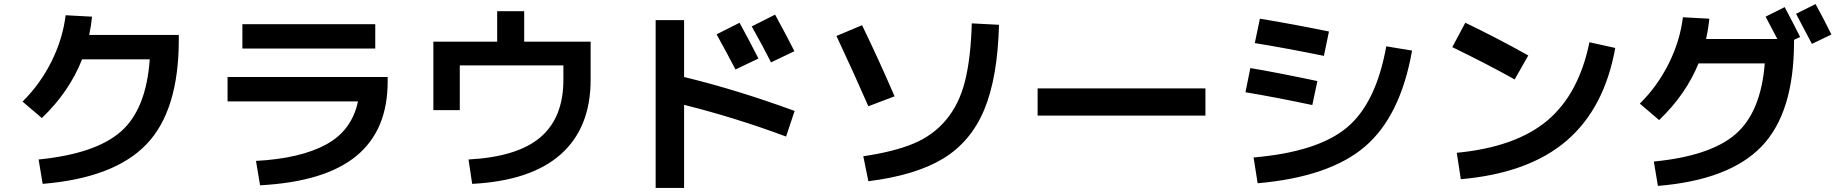

<svg xmlns="http://www.w3.org/2000/svg" viewBox="-20 -862 9040 945"><path d="M717 -570H384Q321 -410 186 -281L91 -362Q178 -448 233.5 -559.5Q289 -671 303 -787L433 -780Q429 -738 419 -690H860V-667Q860 -318 701 -152Q542 14 190 43L170 -77Q451 -105 575.5 -215Q700 -325 717 -570Z M1100 -483H1888V-460Q1888 -221 1733.5 -94Q1579 33 1260 50L1240 -70Q1459 -82 1585.5 -151Q1712 -220 1742 -363H1100ZM1173 -623V-743H1827V-623Z M2113 -657H2427V-807H2560V-657H2887V-470Q2887 -233 2740 -102.5Q2593 28 2304 43L2286 -77Q2527 -90 2640 -186.5Q2753 -283 2753 -470V-540H2243V-320H2113Z M3713 -574 3600 -520Q3560 -597 3507 -693L3620 -750Q3665 -668 3713 -574ZM3890 -610 3775 -555Q3733 -638 3680 -732L3795 -790Q3859 -672 3890 -610ZM3207 -763H3347V-483Q3607 -420 3891 -316L3849 -190Q3599 -283 3347 -346V63H3207Z M4897 -740Q4890 -479 4824 -321.5Q4758 -164 4622 -81.5Q4486 1 4254 30L4229 -93Q4379 -115 4475.5 -155Q4572 -195 4636.5 -272Q4701 -349 4729.5 -462Q4758 -575 4763 -747ZM4097 -685 4223 -738Q4308 -562 4383 -388L4254 -339Q4189 -488 4097 -685Z M5087 -293V-427H5913V-293Z M6150 -87Q6465 -114 6609 -234Q6753 -354 6803 -634L6930 -613Q6873 -290 6698 -140.5Q6523 9 6170 40ZM6110 -408 6134 -527Q6265 -505 6464 -463L6439 -345Q6260 -383 6110 -408ZM6156 -650 6181 -770Q6340 -744 6521 -707L6496 -587Q6315 -624 6156 -650Z M7128 -630 7192 -750Q7343 -678 7502 -589L7435 -471Q7301 -546 7128 -630ZM7803 -654 7930 -626Q7877 -329 7690 -169Q7503 -9 7170 20L7150 -110Q7440 -138 7595.5 -268.5Q7751 -399 7803 -654Z M8994 -692 8898 -646Q8844 -750 8820 -794L8916 -842Q8962 -758 8994 -692ZM8666 -550H8340Q8277 -396 8146 -271L8051 -352Q8138 -438 8193.5 -549.5Q8249 -661 8263 -777L8393 -770Q8389 -725 8377 -670H8728Q8698 -728 8670 -780L8764 -827Q8805 -750 8840 -680L8810 -666V-657Q8810 -308 8651 -142Q8492 24 8140 53L8120 -67Q8398 -94 8522.5 -202Q8647 -310 8666 -550Z"/></svg>

Font: M PLUS 1p
Style: Bold
Weight: 700
Version: Version 1.062